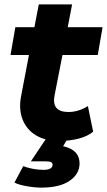

<svg xmlns="http://www.w3.org/2000/svg" viewBox="-20 -633 488 876"><path d="M250 10Q186 10 143.5 -16Q101 -42 83 -88Q65 -134 76 -193L112 -382H28L50 -509H137L157 -613H309L289 -509H448L426 -382H265L229 -198Q214 -122 292 -122Q338 -122 381 -149L405 -32Q379 -11 339 -0.5Q299 10 250 10ZM169 223Q138 223 101.5 216.5Q65 210 46 200L86 125Q103 132 129 137Q155 142 178 142Q220 142 220 118Q220 111 213 107Q206 103 186 103H121L202 -18H299L268 34Q343 51 343 112Q343 161 297.5 192Q252 223 169 223Z"/></svg>

Font: Livvic
Style: Bold Italic
Weight: 700
Italic angle: -10°
Designer: Jacques Le Bailly, Baron von Fonthausen
Version: Version 1.001; ttfautohint (v1.8.2)